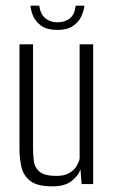

<svg xmlns="http://www.w3.org/2000/svg" viewBox="-20 -652 407 680"><path d="M166 8Q112 8 87.5 -11Q63 -30 56 -60Q49 -90 49 -123V-495H97V-132Q97 -107 99.5 -83.5Q102 -60 119.5 -44.5Q137 -29 179 -29Q209 -29 226 -39.5Q243 -50 251.5 -64.5Q260 -79 262 -90V-495H310V0H269L265 -52Q257 -29 233 -10.5Q209 8 166 8ZM183 -546Q147 -546 126.5 -560.5Q106 -575 97.5 -595Q89 -615 88 -632H119Q123 -602 140.5 -587.5Q158 -573 183 -573Q210 -573 227.5 -587Q245 -601 248 -632H279Q277 -613 267.5 -593Q258 -573 237.5 -559.5Q217 -546 183 -546Z"/></svg>

Font: Alumni Sans Thin Light
Style: Regular
Weight: 300
Version: Version 1.018